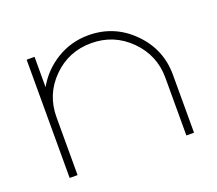

<svg xmlns="http://www.w3.org/2000/svg" viewBox="-87 -857 801 708"><g transform="rotate(-20 313.0 -503.5)"><path d="M319 -739Q420 -739 491.5 -667.5Q563 -596 563 -495V-268H533V-495Q533 -583 470.5 -645.5Q408 -708 319 -708Q230 -708 168 -646Q106 -584 106 -495V-268H75V-495V-732H106V-613Q138 -670 194.5 -704.5Q251 -739 319 -739Z"/></g></svg>

Font: Neo
Style: Regular
Weight: 400
Version: Version 1.1